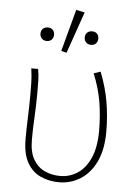

<svg xmlns="http://www.w3.org/2000/svg" viewBox="-54 -794 600 847"><g transform="rotate(5 246.0 -370.0)"><path d="M240 12Q195 12 157.5 -5Q120 -22 98 -61Q76 -100 76 -165Q76 -214 78 -262.5Q80 -311 80 -360Q80 -389 79.5 -415.5Q79 -442 74 -478H104Q109 -453 109.5 -427.5Q110 -402 110 -372Q110 -323 107 -265.5Q104 -208 104 -166Q104 -109 123.5 -76.5Q143 -44 174.5 -30Q206 -16 242 -16Q284 -16 319 -39Q354 -62 375 -109.5Q396 -157 396 -230Q396 -292 386.5 -353Q377 -414 350 -480L380 -490Q406 -424 417 -360Q428 -296 428 -229Q428 -148 402 -94.5Q376 -41 333 -14.5Q290 12 240 12ZM131 -604Q118 -604 109.5 -612.5Q101 -621 101 -634Q101 -648 109.5 -656Q118 -664 131 -664Q145 -664 153 -656Q161 -648 161 -634Q161 -621 153 -612.5Q145 -604 131 -604ZM223 -560 199 -566 249 -752 287 -744ZM327 -604Q314 -604 305.5 -612.5Q297 -621 297 -634Q297 -648 305.5 -656Q314 -664 327 -664Q341 -664 349 -656Q357 -648 357 -634Q357 -621 349 -612.5Q341 -604 327 -604Z"/></g></svg>

Font: Source Sans 3 Variable
Style: Regular
Weight: 200
Designer: Paul D. Hunt
Foundry: Adobe Systems Incorporated
Version: Version 3.026